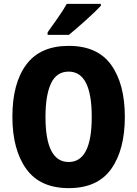

<svg xmlns="http://www.w3.org/2000/svg" viewBox="-20 -962 709 992"><path d="M625 -358Q625 -528 554.5 -626.5Q484 -725 335 -725Q188 -725 116 -628.5Q44 -532 44 -359Q44 -189 115.5 -89.5Q187 10 335 10Q484 10 554.5 -89Q625 -188 625 -358ZM215 -358Q215 -470 243.5 -531Q272 -592 335 -592Q454 -592 454 -358Q454 -125 335 -125Q215 -125 215 -358ZM501 -942H325Q306 -908 278 -868.5Q250 -829 226 -795V-782H336Q373 -812 424 -858Q475 -904 501 -932Z"/></svg>

Font: Noto Sans Display SemiCondensed Extra
Style: Regular
Weight: 800
Width: 4
Designer: Monotype Design Team
Foundry: Monotype Imaging Inc.
Version: Version 1.900